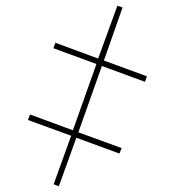

<svg xmlns="http://www.w3.org/2000/svg" viewBox="-20 -648 593 669"><path d="M185 1 246 -168 396 -113 404 -132 253 -187 335 -418 485 -363 492 -382 342 -437 407 -622 389 -628 322 -444 173 -499 166 -480 316 -425 234 -194 85 -249 77 -230 228 -175 167 -6Z"/></svg>

Font: Noto Serif Display Condensed Medium
Style: Italic
Weight: 500
Width: 3
Italic angle: -12°
Designer: Monotype Design Team
Foundry: Monotype Imaging Inc.
Version: Version 2.009